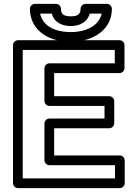

<svg xmlns="http://www.w3.org/2000/svg" viewBox="-20 -943 694 988"><path d="M517.8 -333H233.7C218.6 -333 208.7 -318.7 208.7 -308V-118C208.7 -102.9 223 -93 233.7 -93H571.7V-25H97V-686H570.6V-617H233.7C218.6 -617 208.7 -602.7 208.7 -592V-423C208.7 -407.9 223 -398 233.7 -398H517.8ZM542.8 -283C553.5 -283 567.8 -292.9 567.8 -308V-423C567.8 -433.7 557.9 -448 542.8 -448H258.7V-567H595.6C606.3 -567 620.6 -576.9 620.6 -592V-711C620.6 -721.7 610.7 -736 595.6 -736H72C61.3 -736 47 -726.1 47 -711V0C47 10.7 56.9 25 72 25H596.7C607.4 25 621.7 15.1 621.7 0V-118C621.7 -128.7 611.8 -143 596.7 -143H258.7V-283ZM186.4 -873H246.8C258.3 -827.8 299.2 -809 344.8 -809C391 -809 430.5 -830.2 441.6 -873H503.2C490 -812 424.9 -778 344.8 -778C256 -778 199.6 -813 186.4 -873ZM344.8 -859C305.3 -859 293.9 -871.4 293.9 -898C293.9 -908.7 284 -923 268.9 -923H158.9C148.2 -923 133.9 -913.1 133.9 -898C133.9 -873.4 138.9 -850 149 -828.7C180.2 -763.4 254 -728 344.8 -728C374.8 -728 402.9 -732 428.8 -740.2C495.6 -761.4 555.7 -811.5 555.7 -898C555.7 -908.7 545.8 -923 530.7 -923H419.6C408.9 -923 394.6 -913.1 394.6 -898C394.6 -872.2 382.8 -859 344.8 -859Z"/></svg>

Font: Asimov
Style: WidOu
Weight: 500
Designer: Google
Version: Version 2.000980; 2014